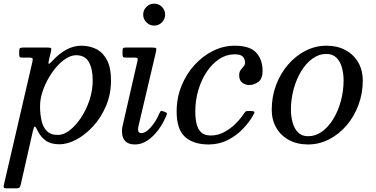

<svg xmlns="http://www.w3.org/2000/svg" viewBox="-57 -780 2054 1050"><path d="M71 -520H200Q219 -520 222.2 -516.5Q225.5 -513 221.5 -497L211.5 -455.5Q206.5 -434.5 209.2 -431.2Q212 -428 232 -449.5Q264.5 -485.5 304.5 -507.8Q344.5 -530 388 -530Q432.5 -530 469.2 -511.8Q506 -493.5 528 -451.8Q550 -410 550 -340Q550 -265 523 -201.2Q496 -137.5 453.2 -90.5Q410.5 -43.5 361.5 -17.2Q312.5 9 268 9Q221 9 193.2 -11Q165.5 -31 149 -64.5Q138 -88 133.2 -88.2Q128.5 -88.5 122.5 -62L57 227Q54.5 238.5 50.5 244.2Q46.5 250 31.5 250H-21Q-34.5 250 -36.2 246Q-38 242 -36 232L119.5 -439Q122.5 -452.5 121.8 -458.8Q121 -465 102 -465H64Q52.5 -465 50.2 -469.2Q48 -473.5 48 -485V-499.5Q48 -514 52.8 -517Q57.5 -520 71 -520ZM162 -200Q162 -158 169.8 -122Q177.5 -86 198.5 -64Q219.5 -42 260 -42Q291.5 -42 324.8 -68Q358 -94 386.5 -137Q415 -180 432.5 -233Q450 -286 450 -340Q450 -403 429 -440.5Q408 -478 360 -478Q326 -478 291 -451.2Q256 -424.5 226.8 -381.8Q197.5 -339 179.8 -291Q162 -243 162 -200Z M726 -700Q726 -725 743.8 -742.5Q761.5 -760 786 -760Q811 -760 828.5 -742.5Q846 -725 846 -700Q846 -675.5 828.5 -657.8Q811 -640 786 -640Q761.5 -640 743.8 -657.8Q726 -675.5 726 -700ZM795.5 -495 700 -89Q699 -85 698.5 -80Q698 -75 698 -71Q698 -52 716 -52Q739.5 -52 768.2 -84.5Q797 -117 815.5 -162Q818.5 -169.5 822.5 -172Q826.5 -174.5 835 -171.5L847 -167Q854 -164.5 855.5 -161Q857 -157.5 853 -148Q824 -79 777.8 -34.5Q731.5 10 681 10Q610 10 610 -63Q610 -73 612 -85L695 -448Q697.5 -459 694.5 -462Q691.5 -465 679 -465H633Q620.5 -465 616.8 -468.2Q613 -471.5 613 -484V-504Q613 -514.5 617.2 -517.2Q621.5 -520 631 -520H774Q794 -520 796.8 -516Q799.5 -512 795.5 -495Z M1379 -392Q1379 -348.5 1355.2 -331.8Q1331.5 -315 1306 -315Q1285 -315 1268 -327.8Q1251 -340.5 1251 -368Q1251 -386 1259 -397Q1267 -408 1275 -416.8Q1283 -425.5 1283 -437Q1283 -457.5 1271 -470.2Q1259 -483 1226 -483Q1181.5 -483 1142.5 -457.5Q1103.5 -432 1074 -388Q1044.5 -344 1027.8 -287.8Q1011 -231.5 1011 -170Q1011 -133 1018 -103.2Q1025 -73.5 1043.2 -56.2Q1061.5 -39 1096 -39Q1135 -39 1169.8 -57.8Q1204.5 -76.5 1232.5 -104.8Q1260.5 -133 1279 -161.5Q1283 -168 1286.8 -170.5Q1290.5 -173 1301.5 -173H1312Q1327 -173 1332 -170Q1337 -167 1331.5 -157Q1309.5 -115.5 1273.2 -77.2Q1237 -39 1189.2 -14.5Q1141.5 10 1084 10Q1001 10 955 -31.2Q909 -72.5 909 -170Q909 -245 935.5 -310.2Q962 -375.5 1007.2 -425Q1052.5 -474.5 1109 -502.2Q1165.5 -530 1226 -530Q1310 -530 1344.5 -491.8Q1379 -453.5 1379 -392Z M1429 -180Q1429 -251.5 1452.8 -314.8Q1476.5 -378 1518 -426.2Q1559.5 -474.5 1613.5 -502.2Q1667.5 -530 1728 -530Q1788.5 -530 1833.2 -505.5Q1878 -481 1902.5 -438Q1927 -395 1927 -340Q1927 -269 1903.2 -205.5Q1879.5 -142 1838 -93.8Q1796.5 -45.5 1742.5 -17.8Q1688.5 10 1628 10Q1567.5 10 1522.8 -14.5Q1478 -39 1453.5 -82Q1429 -125 1429 -180ZM1534 -180Q1534 -143 1543.2 -109.8Q1552.5 -76.5 1573 -55.8Q1593.5 -35 1628 -35Q1669 -35 1704.2 -60.5Q1739.5 -86 1766 -129.8Q1792.5 -173.5 1807.2 -228Q1822 -282.5 1822 -340Q1822 -377 1813 -410.2Q1804 -443.5 1783.2 -464.2Q1762.5 -485 1728 -485Q1687 -485 1651.8 -459.5Q1616.5 -434 1590 -390.2Q1563.5 -346.5 1548.8 -292.2Q1534 -238 1534 -180Z"/></svg>

Font: Besley*
Style: Italic
Weight: 400
Italic angle: -13°
Designer: Owen Earl
Foundry: indestructible type*
Version: Version 2.000; ttfautohint (v1.8.3)